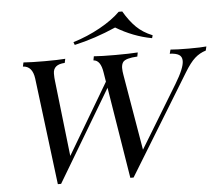

<svg xmlns="http://www.w3.org/2000/svg" viewBox="-56 -879 1092 947"><g transform="rotate(-5 490.5 -405.5)"><path d="M282.7 -607.9 278.3 -587.9Q220.7 -585 220.7 -540Q220.7 -517.6 222.7 -503.9L265.6 -128.4L472.7 -478L465.3 -523.9Q456.1 -585.9 420.4 -587.9L424.3 -607.9Q460.9 -605 530.3 -605Q599.6 -605 641.6 -607.9L637.7 -587.9Q580.1 -585 566.4 -567.4Q558.6 -556.6 558.1 -539.1Q558.1 -521.5 561.5 -503.9L625.5 -127.9L813.5 -437Q858.9 -511.7 858.9 -546.9Q858.9 -568.4 843.8 -577.6Q828.6 -586.9 798.3 -587.9L803.7 -607.9Q834 -605 895.5 -605Q957 -605 981.4 -607.9L976.6 -587.9Q945.8 -578.6 921.9 -557.1Q897.9 -535.6 869.6 -488.8L567.4 4.9H551.3L478 -447.3L208.5 4.9H192.4L126.5 -523.9Q118.2 -585.9 71.3 -587.9L75.7 -607.9Q116.2 -605 181.2 -605Q246.1 -605 282.7 -607.9ZM541 -740.2Q437.5 -694.8 335.4 -671.9L330.1 -686Q401.4 -708 463.9 -742.7Q526.4 -777.3 565.4 -815.9H583Q611.3 -767.6 643.1 -736.3Q674.8 -705.1 722.2 -686L718.3 -671.9Q626 -689 541 -740.2Z"/></g></svg>

Font: PlayfairDisplaySC-Italic
Style: Italic
Weight: 400
Italic angle: -14°
Designer: Claus Eggers Sørensen
Foundry: Claus Eggers Sørensen
Version: Version 1.004;PS 001.004;hotconv 1.0.70;makeotf.lib2.5.58329